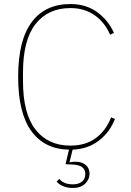

<svg xmlns="http://www.w3.org/2000/svg" viewBox="-20 -730 650 952"><path d="M329 -690Q219 -690 156.5 -611Q94 -532 94 -370V-328Q94 -166 156.5 -87Q219 -8 329 -8Q404 -8 454.5 -45Q505 -82 531 -148L550 -140Q524 -74 470 -32.5Q416 9 340 12L325 73L327 75Q334 73 342 72.5Q350 72 357 72Q386 72 405 88Q424 104 424 131Q424 160 402 181Q380 202 342 202Q313 202 291.5 192.5Q270 183 261 170L274 157Q296 184 342 184Q369 184 386 171Q403 158 403 132Q403 113 389.5 100.5Q376 88 342 86L305 84L322 12Q201 10 135.5 -80Q70 -170 70 -349Q70 -530 137 -620Q204 -710 329 -710Q406 -710 461 -670.5Q516 -631 545 -567L526 -558Q499 -620 448.5 -655Q398 -690 329 -690Z"/></svg>

Font: IBM Plex Sans Arabic Thin
Style: Regular
Weight: 100
Designer: Mike Abbink, Paul van der Laan, Pieter van Rosmalen, Wael Morcos, Khajak Apelian
Foundry: Bold Monday
Version: Version 1.101